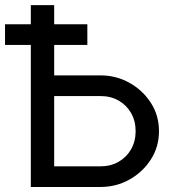

<svg xmlns="http://www.w3.org/2000/svg" viewBox="-20 -743 701 763"><path d="M327.1 -564.5V-646.5H0Q0 -635.3 0 -620.4Q0 -605.5 0 -590.6Q0 -575.7 0 -564.5ZM195.3 -82V-361.3H379.4Q419.9 -361.3 451.4 -343.3Q482.9 -325.2 501 -293.7Q519 -262.2 519 -221.7Q519 -181.6 501 -149.9Q482.9 -118.2 451.4 -100.1Q419.9 -82 379.4 -82ZM102.5 -722.7V0H379.4Q441.9 0 494.6 -29.5Q547.4 -59.1 579.6 -109.4Q611.8 -159.7 611.8 -221.7Q611.8 -284.2 579.6 -334.2Q547.4 -384.3 494.6 -413.8Q441.9 -443.4 379.4 -443.4H195.3V-722.7Z"/></svg>

Font: Giphurs SC
Style: Regular
Weight: 400
Version: Version 0.920